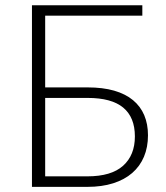

<svg xmlns="http://www.w3.org/2000/svg" viewBox="-20 -728 648 748"><path d="M534.5 -667H156V-387.5H321.5Q380.5 -387.5 424.8 -374.8Q469 -362 498.2 -337.8Q527.5 -313.5 542 -279Q556.5 -244.5 556.5 -201Q556.5 -154.5 540.8 -117.2Q525 -80 495 -54Q465 -28 421 -14Q377 0 320.5 0H104.5V-707.5H534.5ZM156 -346.5V-41H320.5Q413.5 -41 459.5 -82.2Q505.5 -123.5 505.5 -196.5Q505.5 -271 460 -308.8Q414.5 -346.5 321.5 -346.5Z"/></svg>

Font: Lato Light
Style: Regular
Weight: 300
Designer: Lukasz Dziedzic
Foundry: tyPoland Lukasz Dziedzic
Version: Version 2.007; 2014-02-27